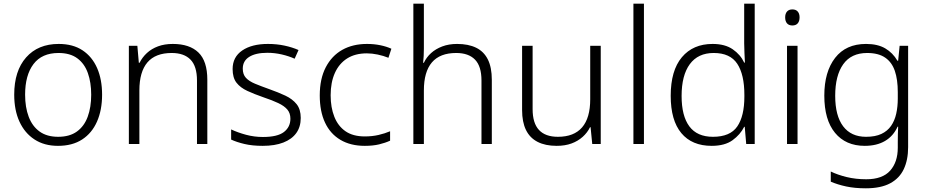

<svg xmlns="http://www.w3.org/2000/svg" viewBox="-20 -780 5027 1040"><path d="M294 10Q220 10 167 -24.5Q114 -59 85.5 -121Q57 -183 57 -267Q57 -396 121.5 -469Q186 -542 298 -542Q375 -542 427 -507.5Q479 -473 506 -411.5Q533 -350 533 -267Q533 -184 505.5 -121.5Q478 -59 425 -24.5Q372 10 294 10ZM295 -39Q357 -39 396.5 -67.5Q436 -96 455 -147.5Q474 -199 474 -267Q474 -333 456 -384Q438 -435 399 -464Q360 -493 297 -493Q207 -493 161.5 -433Q116 -373 116 -267Q116 -199 135.5 -147.5Q155 -96 194.5 -67.5Q234 -39 295 -39Z M678 0V-532H724L732 -440H736Q751 -470 776 -493Q801 -516 836 -529Q871 -542 916 -542Q1007 -542 1055 -495.5Q1103 -449 1103 -348V0H1047V-344Q1047 -421 1012 -457Q977 -493 910 -493Q822 -493 778.5 -442Q735 -391 735 -290V0Z M1403 10Q1347 10 1304.5 0Q1262 -10 1232 -24V-79Q1268 -62 1312.5 -50Q1357 -38 1404 -38Q1483 -38 1518 -65Q1553 -92 1553 -137Q1553 -167 1536.5 -186.5Q1520 -206 1487.5 -221.5Q1455 -237 1407 -253Q1358 -270 1320 -287.5Q1282 -305 1261 -332Q1240 -359 1240 -406Q1240 -471 1292 -506.5Q1344 -542 1431 -542Q1479 -542 1521 -533Q1563 -524 1597 -509L1576 -462Q1545 -476 1506.5 -485Q1468 -494 1428 -494Q1365 -494 1330 -472Q1295 -450 1295 -408Q1295 -377 1312 -358.5Q1329 -340 1361.5 -326.5Q1394 -313 1439 -297Q1487 -280 1525.5 -262Q1564 -244 1586.5 -216Q1609 -188 1609 -141Q1609 -93 1585 -59.5Q1561 -26 1515 -8Q1469 10 1403 10Z M1956 10Q1879 10 1824 -22.5Q1769 -55 1740.5 -116Q1712 -177 1712 -263Q1712 -353 1744.5 -415.5Q1777 -478 1834 -510Q1891 -542 1968 -542Q2006 -542 2040 -535Q2074 -528 2100 -516L2084 -467Q2057 -478 2026 -484.5Q1995 -491 1967 -491Q1904 -491 1860.5 -463.5Q1817 -436 1794 -385Q1771 -334 1771 -264Q1771 -198 1791 -147.5Q1811 -97 1851.5 -69Q1892 -41 1956 -41Q1996 -41 2030.5 -49Q2065 -57 2093 -69V-18Q2067 -6 2033.5 2Q2000 10 1956 10Z M2219 0V-760H2276V-517Q2276 -496 2275 -477.5Q2274 -459 2272 -440H2276Q2290 -470 2315 -492.5Q2340 -515 2375.5 -528.5Q2411 -542 2456 -542Q2517 -542 2559 -521.5Q2601 -501 2622.5 -458Q2644 -415 2644 -348V0H2588V-344Q2588 -421 2553 -457Q2518 -493 2451 -493Q2363 -493 2319.5 -442Q2276 -391 2276 -290V0Z M2995 10Q2934 10 2892 -11.5Q2850 -33 2829 -76Q2808 -119 2808 -184V-532H2865V-189Q2865 -113 2899.5 -76Q2934 -39 3002 -39Q3089 -39 3133 -90Q3177 -141 3177 -242V-532H3234V0H3188L3179 -91H3176Q3162 -62 3136.5 -39Q3111 -16 3076 -3Q3041 10 2995 10Z M3411 0V-760H3468V0Z M3835 10Q3728 10 3670.5 -59Q3613 -128 3613 -261Q3613 -398 3673.5 -470Q3734 -542 3840 -542Q3907 -542 3949 -513Q3991 -484 4011 -441H4015Q4014 -464 4012.5 -493Q4011 -522 4011 -545V-760H4068V0H4022L4014 -93H4011Q3990 -51 3948 -20.5Q3906 10 3835 10ZM3842 -39Q3935 -39 3973.5 -95Q4012 -151 4012 -257V-266Q4012 -376 3973.5 -434.5Q3935 -493 3846 -493Q3761 -493 3716.5 -432.5Q3672 -372 3672 -260Q3672 -152 3714 -95.5Q3756 -39 3842 -39Z M4243 0V-532H4300V0ZM4272 -642Q4253 -642 4243 -653.5Q4233 -665 4233 -686Q4233 -706 4243 -717.5Q4253 -729 4272 -729Q4291 -729 4301 -717.5Q4311 -706 4311 -686Q4311 -665 4301 -653.5Q4291 -642 4272 -642Z M4670 240Q4610 240 4563.5 230Q4517 220 4480 204V149Q4517 167 4566 179Q4615 191 4672 191Q4760 191 4801.5 144.5Q4843 98 4843 20V-11Q4843 -32 4843.5 -53.5Q4844 -75 4845 -94H4842Q4819 -43 4774 -16.5Q4729 10 4664 10Q4561 10 4503 -60.5Q4445 -131 4445 -262Q4445 -391 4503.5 -466.5Q4562 -542 4671 -542Q4734 -542 4775 -518Q4816 -494 4841 -451H4845L4853 -532H4899V17Q4899 86 4875.5 136Q4852 186 4801.5 213Q4751 240 4670 240ZM4671 -39Q4721 -39 4754 -54.5Q4787 -70 4806.5 -98Q4826 -126 4834.5 -164Q4843 -202 4843 -246V-281Q4843 -349 4827 -396Q4811 -443 4774.5 -468Q4738 -493 4677 -493Q4591 -493 4547.5 -432Q4504 -371 4504 -261Q4504 -153 4547 -96Q4590 -39 4671 -39Z"/></svg>

Font: Noto Sans Symbols Light
Style: Regular
Weight: 300
Version: Version 2.002